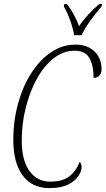

<svg xmlns="http://www.w3.org/2000/svg" viewBox="-20 -951 542 981"><path d="M232 10Q143 10 95.5 -55Q48 -120 48 -235Q48 -334 72.5 -422.5Q97 -511 140.5 -578.5Q184 -646 241.5 -684.5Q299 -723 366 -723Q427 -723 463 -688Q499 -653 499 -596Q499 -576 487.5 -564.5Q476 -553 458 -553Q459 -612 438 -652Q417 -692 361 -692Q305 -692 255.5 -654Q206 -616 169.5 -550.5Q133 -485 112 -402.5Q91 -320 91 -233Q91 -133 130 -78Q169 -23 237 -23Q299 -23 334 -50Q369 -77 387 -124Q391 -121 394 -114Q397 -107 397 -97Q397 -77 381 -52Q365 -27 329 -8.5Q293 10 232 10ZM359 -771Q353 -806 339 -845.5Q325 -885 306 -918L309 -931H321Q340 -908 357.5 -876Q375 -844 384 -817Q403 -846 430.5 -876Q458 -906 488 -931H502L499 -918Q467 -881 440.5 -844Q414 -807 397 -771Z"/></svg>

Font: Noto Serif ExtraCondensed ExtraLight
Style: Italic
Weight: 200
Width: 2
Italic angle: -12°
Designer: Monotype Design Team
Foundry: Monotype Imaging Inc.
Version: Version 2.014; ttfautohint (v1.8.4.7-5d5b)